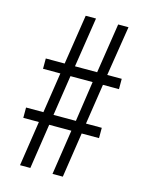

<svg xmlns="http://www.w3.org/2000/svg" viewBox="-109 -765 643 845"><g transform="rotate(15 212.5 -343.0)"><path d="M66 12 97 -193H26V-240H105L133 -424H54V-471H140L175 -698H222L187 -471H288L323 -698H370L334 -471H400V-424H327L299 -240H371V-193H292L261 12H214L245 -193H144L113 12ZM151 -240H253L280 -424H179Z"/></g></svg>

Font: Archivo ExtraCondensed ExtraLight
Style: Regular
Weight: 250
Width: 2
Designer: Hector Gatti
Foundry: Omnibus-Type
Version: Version 2.001